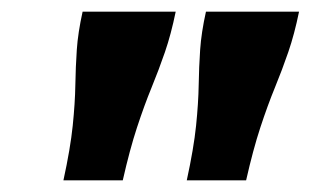

<svg xmlns="http://www.w3.org/2000/svg" viewBox="-20 -760 534 330"><path d="M282 -740H122Q114 -704 112 -674.5Q110 -645 109.5 -614Q109 -583 105 -544Q101 -505 89 -450H191Q203 -503 215.5 -541Q228 -579 240.5 -609.5Q253 -640 263.5 -670.5Q274 -701 282 -740ZM494 -740H334Q326 -704 324 -674.5Q322 -645 321.5 -614Q321 -583 317 -544Q313 -505 301 -450H403Q415 -503 427.5 -541Q440 -579 452.5 -609.5Q465 -640 475.5 -670.5Q486 -701 494 -740Z"/></svg>

Font: Roboto Serif 20pt ExtraBold
Style: Italic
Weight: 800
Italic angle: -10°
Version: Version 1.007